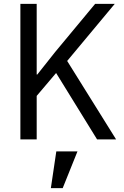

<svg xmlns="http://www.w3.org/2000/svg" viewBox="-20 -718 640 989"><path d="M480 0H578L326 -404L571 -698H470L264 -450L172 -334H169V-698H85V0H169V-224L269 -342ZM242 251H303L379 62H270Z"/></svg>

Font: IBM Mono
Style: Regular
Weight: 400
Monospace: yes
Designer: Mike Abbink, Paul van der Laan, Pieter van Rosmalen
Foundry: Bold Monday
Version: Version 2.3